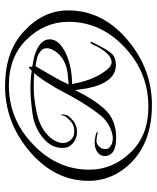

<svg xmlns="http://www.w3.org/2000/svg" viewBox="49 -652 619 757"><g transform="rotate(-90 358.5 -273.5)"><path d="M696 -314Q696 -174 572 -74Q461 16 323 16Q186 16 104 -58Q24 -133 24 -234Q24 -371 147 -472Q259 -563 397 -563Q536 -563 615 -487Q696 -412 696 -314ZM68 -231Q68 -139 136 -68Q203 2 316 2Q444 2 540 -82Q651 -179 651 -313Q651 -406 582 -477Q514 -548 400 -548Q274 -548 179 -463Q68 -365 68 -231ZM308 -172Q266 -125 194 -125Q122 -125 122 -171Q122 -192 146 -204Q173 -216 213 -203Q223 -195 213 -198Q203 -201 180 -203Q169 -201 161.5 -194.5Q154 -188 151 -179.5Q148 -171 149.5 -162.5Q151 -154 159 -149Q168 -141 182 -139Q196 -137 213 -141.5Q230 -146 247.5 -156.5Q265 -167 280 -184Q304 -214 323 -244Q342 -274 356.5 -300Q371 -326 381.5 -346.5Q392 -367 400 -378Q427 -425 449 -448Q426 -450 388 -450Q350 -450 296 -439Q244 -428 213 -402.5Q182 -377 175 -348Q173 -344 173 -334.5Q173 -325 177.5 -315.5Q182 -306 192 -298Q202 -290 220 -290Q245 -290 263 -308Q281 -326 281.5 -334Q282 -342 283 -342Q287 -342 285 -328Q283 -314 270 -303Q253 -285 232 -281Q211 -277 193 -283.5Q175 -290 163.5 -305Q152 -320 154 -340Q154 -381 194 -414Q235 -448 291 -455Q348 -463 387 -463Q426 -463 458 -458Q469 -469 472 -469Q476 -469 473 -456Q477 -455 492 -452.5Q507 -450 514 -448Q582 -428 582 -387Q582 -350 526 -323Q473 -299 406 -299Q418 -225 452 -175Q473 -143 491 -143Q528 -143 563 -220Q568 -228 570.5 -226.5Q573 -225 571 -220Q541 -158 525 -142Q509 -126 481 -126Q437 -126 412 -171Q402 -188 395 -213Q388 -238 384 -270Q383 -278 382.5 -282Q382 -286 382 -287Q344 -211 308 -172ZM534 -364Q547 -383 547 -398.5Q547 -414 535 -423Q524 -432 513 -435.5Q502 -439 476 -443Q451 -401 433 -369Q415 -337 404 -312L452 -317Q506 -325 534 -364Z"/></g></svg>

Font: #9Slide05 Great Vibes
Style: Regular
Weight: 400
Designer: Robert E. Leuschke
Foundry: Robert E. Leuschke
Version: Version 1.001